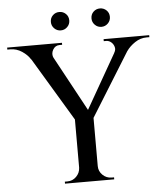

<svg xmlns="http://www.w3.org/2000/svg" viewBox="-75 -905 825 956"><g transform="rotate(-5 338.0 -427.0)"><path d="M171 -699 370 -332 294 -304 57 -699ZM381 -322V0H288V-322ZM553 -699H620L373 -301L332 -312ZM512 -628Q521 -642 517 -656.5Q513 -671 502 -680.5Q491 -690 477 -690Q477 -690 471 -690Q465 -690 465 -690V-700H693V-690H679Q648 -690 621 -672Q594 -654 578 -631ZM209 -628 97 -631Q83 -654 56 -672Q29 -690 -3 -690H-17V-700H257V-690Q257 -690 250.5 -690Q244 -690 244 -690Q222 -690 210.5 -669.5Q199 -649 209 -628ZM290 -73V0H211V-10Q211 -10 217 -10Q223 -10 224 -10Q250 -10 268.5 -28.5Q287 -47 288 -73ZM378 -73H381Q381 -47 400 -28.5Q419 -10 445 -10Q445 -10 451 -10Q457 -10 457 -10V0H378ZM257 -762Q238 -762 224.5 -775.5Q211 -789 211 -808Q211 -828 224.5 -841Q238 -854 257 -854Q276 -854 289.5 -841Q303 -828 303 -808Q303 -789 289.5 -775.5Q276 -762 257 -762ZM460 -762Q441 -762 427.5 -775.5Q414 -789 414 -808Q414 -828 427.5 -841Q441 -854 460 -854Q479 -854 492.5 -841Q506 -828 506 -808Q506 -789 492.5 -775.5Q479 -762 460 -762Z"/></g></svg>

Font: Cinzel Eorzea
Style: Regular
Weight: 500
Designer: Natanael Gama
Version: Version 2.000